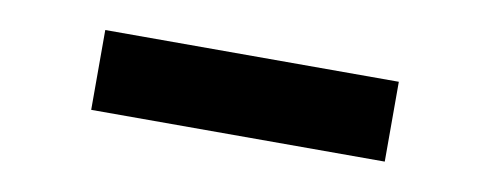

<svg xmlns="http://www.w3.org/2000/svg" viewBox="-28 -838 656 257"><g transform="rotate(10 300.0 -710.0)"><path d="M100.5 -655.5V-764H499.5V-655.5Z"/></g></svg>

Font: Encode Sans Expanded ExtraBold
Style: Regular
Weight: 800
Width: 7
Designer: Multiple Designers
Foundry: Impallari Type
Version: Version 3.000; ttfautohint (v1.8.3) -l 8 -r 50 -G 200 -x 14 